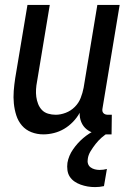

<svg xmlns="http://www.w3.org/2000/svg" viewBox="-20 -540 540 783"><path d="M157 8Q131 8 108 -1Q85 -10 69.5 -28Q54 -46 46.5 -69.5Q39 -93 36.5 -118Q34 -143 36 -169Q38 -195 42 -221L92 -520H183L131 -207Q128 -192 127 -176Q126 -160 128 -145Q130 -130 135.5 -116Q141 -102 151 -91.5Q161 -81 176 -76.5Q191 -72 207 -72Q227 -72 248 -80Q269 -88 285 -104Q301 -120 309 -140.5Q317 -161 321 -182L377 -520H468L398 -98Q397 -93 397.5 -88Q398 -83 401.5 -79Q405 -75 410 -73.5Q415 -72 420 -72H436L435 8H406Q386 8 367 3.5Q348 -1 333.5 -12.5Q319 -24 311.5 -42Q304 -60 305 -80Q294 -60 277.5 -43Q261 -26 241.5 -14.5Q222 -3 200 2.5Q178 8 157 8ZM368 223Q352 223 337.5 220.5Q323 218 309 213Q295 208 283.5 200Q272 192 264.5 180.5Q257 169 255 154Q253 139 255 124Q260 95 278 69Q296 43 319.5 23Q343 3 371.5 -10.5Q400 -24 429 -31L424 0Q408 9 394.5 21Q381 33 370 47Q359 61 349.5 76.5Q340 92 338 108Q336 119 339 128Q342 137 349.5 142.5Q357 148 366.5 150.5Q376 153 386 153Q394 153 401.5 152Q409 151 416 149L404 219Q395 221 386 222Q377 223 368 223Z"/></svg>

Font: Iosevka Curly Medium
Style: Italic
Weight: 500
Italic angle: -9°
Monospace: yes
Designer: Belleve Invis
Foundry: Belleve Invis
Version: Version 22.1.2; ttfautohint (v1.8.4)